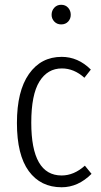

<svg xmlns="http://www.w3.org/2000/svg" viewBox="-20 -772 422 803"><path d="M235.8 -752Q253.9 -752 264.9 -739.7Q275.9 -727.5 275.9 -710Q275.9 -693.4 264.9 -681.6Q253.9 -669.9 235.8 -669.9Q218.3 -669.9 207 -681.9Q195.8 -693.8 195.8 -710Q195.8 -727.5 207 -739.7Q218.3 -752 235.8 -752ZM237.8 -534.2Q306.6 -534.2 359.9 -481L333 -446.8Q289.6 -485.8 238.8 -485.8Q178.7 -485.8 144.8 -430.9Q110.8 -376 110.8 -258.8Q110.8 -38.1 237.8 -38.1Q289.1 -38.1 335 -79.1L362.8 -44.9Q306.6 11.2 237.8 11.2Q149.9 11.2 100.3 -56.4Q50.8 -124 50.8 -257.8Q50.8 -391.1 101.1 -462.6Q151.4 -534.2 237.8 -534.2Z"/></svg>

Font: Fira Sans Compressed Light
Style: Regular
Weight: 300
Width: 1
Designer: Carrois Corporate & Edenspiekermann AG
Foundry: Carrois Corporate GbR & Edenspiekermann AG
Version: Version 4.203;PS 004.203;hotconv 1.0.88;makeotf.lib2.5.64775